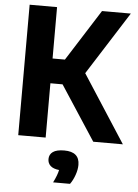

<svg xmlns="http://www.w3.org/2000/svg" viewBox="-63 -788 781 1085"><g transform="rotate(5 327.0 -246.0)"><path d="M486 0 285 -308H216V0H60.5V-740H216V-448.5H286L471 -740H634.5L407 -382L654 0ZM414 138Q414 164.5 403.2 195.2Q392.5 226 376 248.5H280Q302 204.5 307.5 176Q274.5 172.5 258.5 157.8Q242.5 143 242.5 119.5Q242.5 93 263.5 78.2Q284.5 63.5 327.5 63.5Q414 63.5 414 138Z"/></g></svg>

Font: Encode Sans Semi Condensed
Style: Bold
Weight: 700
Width: 4
Designer: Multiple Designers
Foundry: Impallari Type
Version: Version 2.000